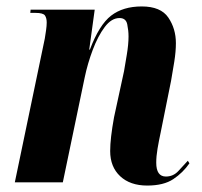

<svg xmlns="http://www.w3.org/2000/svg" viewBox="-20 -566 628 596"><path d="M437 10Q384 10 353 -19Q322 -48 322 -97Q322 -117 325 -143Q328 -169 334 -202L365 -345Q368 -363 373.5 -395.5Q379 -428 379 -453Q379 -471 375 -490.5Q371 -510 351 -510Q326 -510 305 -482Q284 -454 268 -411.5Q252 -369 243 -326L175 0H26L119 -446Q121 -458 123 -472Q125 -486 125 -496Q125 -510 119.5 -518Q114 -526 90 -526H74L75 -536H274L257 -412H259Q288 -489 325 -517.5Q362 -546 420 -546Q479 -546 502.5 -511.5Q526 -477 526 -432Q526 -406 521 -374.5Q516 -343 511 -315L479 -156Q473 -128 469 -104.5Q465 -81 465 -61Q465 -18 495 -18Q518 -18 534 -35.5Q550 -53 563 -67L568 -59Q548 -30 518 -10Q488 10 437 10Z"/></svg>

Font: Noto Serif Display ExtraCondensed ExtraBold
Style: Italic
Weight: 800
Width: 2
Italic angle: -12°
Designer: Monotype Design Team
Foundry: Monotype Imaging Inc.
Version: Version 2.009